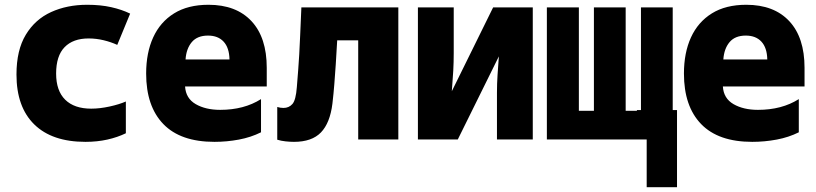

<svg xmlns="http://www.w3.org/2000/svg" viewBox="-20 -584 3418 804"><path d="M338 10Q198 10 123.5 -63Q49 -136 49 -272Q49 -374 88 -438.5Q127 -503 194 -533.5Q261 -564 345 -564Q401 -564 445.5 -554Q490 -544 525 -527L471 -396Q445 -408 414 -415.5Q383 -423 351 -423Q286 -423 250.5 -386.5Q215 -350 215 -276Q215 -204 253 -166.5Q291 -129 362 -129Q398 -129 439 -138Q480 -147 507 -159V-26Q472 -9 429.5 0.5Q387 10 338 10Z M878 10Q736 10 664 -64.5Q592 -139 592 -276Q592 -363 621.5 -427.5Q651 -492 709 -528Q767 -564 853 -564Q969 -564 1033 -495.5Q1097 -427 1097 -300V-222H755Q758 -172 799.5 -148Q841 -124 902 -124Q1002 -124 1073 -169V-30Q1031 -9 980.5 0.5Q930 10 878 10ZM757 -335H941Q940 -384 916.5 -409.5Q893 -435 851 -435Q806 -435 783 -407.5Q760 -380 757 -335Z M1211 10Q1195 10 1176 8Q1157 6 1141 1V-136Q1154 -132 1167 -132Q1190 -132 1204.5 -148.5Q1219 -165 1223 -219Q1226 -257 1228.5 -288.5Q1231 -320 1233 -355Q1235 -390 1237 -437Q1239 -484 1242 -553H1648V0H1480V-415H1392Q1389 -358 1386 -314.5Q1383 -271 1380 -232Q1377 -193 1372 -150Q1362 -69 1324 -29.5Q1286 10 1211 10Z M1730 0V-553H1880V-362Q1880 -323 1878 -287.5Q1876 -252 1872 -202L2045 -553H2211V0H2061V-196Q2061 -233 2063.5 -270.5Q2066 -308 2069 -348L1897 0Z M2270 0V-553H2404V-120H2467V-553H2600V-120H2647V-123H2664V-553H2797V-123H2815V200H2688V0Z M3130 10Q2988 10 2916 -64.5Q2844 -139 2844 -276Q2844 -363 2873.5 -427.5Q2903 -492 2961 -528Q3019 -564 3105 -564Q3221 -564 3285 -495.5Q3349 -427 3349 -300V-222H3007Q3010 -172 3051.5 -148Q3093 -124 3154 -124Q3254 -124 3325 -169V-30Q3283 -9 3232.5 0.5Q3182 10 3130 10ZM3009 -335H3193Q3192 -384 3168.5 -409.5Q3145 -435 3103 -435Q3058 -435 3035 -407.5Q3012 -380 3009 -335Z"/></svg>

Font: Noto Sans Mono SemiCondensed Black
Style: Regular
Weight: 900
Width: 4
Designer: Monotype Design Team
Foundry: Monotype Imaging Inc.
Version: Version 2.014; ttfautohint (v1.8.4.7-5d5b)